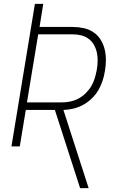

<svg xmlns="http://www.w3.org/2000/svg" viewBox="-20 -755 640 990"><path d="M393 215 263 -188H113L82 0H39L160 -735H203L184 -616H356Q384 -616 411.5 -610Q439 -604 461.5 -589Q484 -574 498.5 -551Q513 -528 519.5 -501.5Q526 -475 526 -446Q526 -417 521 -389Q517 -363 508.5 -337.5Q500 -312 486.5 -289Q473 -266 452.5 -246.5Q432 -227 408 -214Q384 -201 358.5 -195Q333 -189 307 -188L437 215ZM298 -227Q320 -227 342 -231.5Q364 -236 384 -246.5Q404 -257 421.5 -274Q439 -291 450.5 -310.5Q462 -330 468.5 -351.5Q475 -373 479 -395Q483 -417 483.5 -439.5Q484 -462 479.5 -483.5Q475 -505 464.5 -523.5Q454 -542 437.5 -554.5Q421 -567 399.5 -572.5Q378 -578 355 -578H177L119 -227Z"/></svg>

Font: Iosevka Aile XLt Obl
Style: Regular
Weight: 200
Italic angle: -9°
Designer: Belleve Invis
Foundry: Belleve Invis
Version: Version 31.1.0; ttfautohint (v1.8.4)